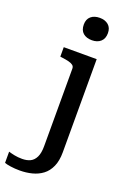

<svg xmlns="http://www.w3.org/2000/svg" viewBox="-252 -839 773 1145"><g transform="rotate(20 134.5 -266.5)"><path d="M121 57V-435Q121 -449 111.5 -456.5Q102 -464 84.5 -468.5Q67 -473 43 -476L29 -478V-538H238V53Q238 107 221.5 144Q205 181 176.5 202.5Q148 224 111 233.5Q74 243 33 243Q2 243 -25 239Q-52 235 -64 230V159Q-48 164 -26 168.5Q-4 173 23 173Q53 173 74.5 162.5Q96 152 108.5 126.5Q121 101 121 57ZM172 -634Q137 -634 116 -652Q95 -670 95 -706Q95 -740 116 -758Q137 -776 172 -776Q206 -776 227 -758Q248 -740 248 -706Q248 -671 227 -652.5Q206 -634 172 -634Z"/></g></svg>

Font: Roboto Serif 20pt Medium
Style: Regular
Weight: 500
Version: Version 1.008